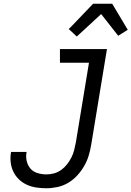

<svg xmlns="http://www.w3.org/2000/svg" viewBox="-20 -997 702 1025"><path d="M227 8Q200 8 173.5 4Q147 0 123 -11Q99 -22 80.5 -40Q62 -58 51 -81Q40 -104 37 -131Q34 -158 39 -186H122Q117 -161 122.5 -137.5Q128 -114 142.5 -97Q157 -80 180.5 -73Q204 -66 228 -66Q248 -66 268.5 -71.5Q289 -77 307 -90Q325 -103 338.5 -120.5Q352 -138 361.5 -157Q371 -176 376 -196Q381 -216 385 -237L455 -662H300V-735H551L467 -225Q462 -195 453.5 -166.5Q445 -138 429.5 -111Q414 -84 392.5 -60.5Q371 -37 344 -21Q317 -5 286.5 1.5Q256 8 227 8ZM390 -802 347 -842 366 -861 477 -977H579L662 -838L611 -806L520 -922Z"/></svg>

Font: Iosevka Custom Oblique
Style: Regular
Weight: 400
Italic angle: -9°
Designer: Belleve Invis
Foundry: Belleve Invis
Version: Version 27.0.1